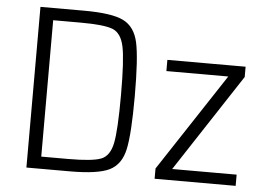

<svg xmlns="http://www.w3.org/2000/svg" viewBox="-50 -753 1130 819"><g transform="rotate(5 515.5 -344.0)"><path d="M277 -688Q397 -688 446.5 -663.5Q496 -639 510.5 -572.5Q525 -506 525 -344Q525 -182 510.5 -115.5Q496 -49 446.5 -24.5Q397 0 277 0H91V-688ZM466 -344Q466 -494 454 -550.5Q442 -607 405 -621.5Q368 -636 266 -636H150V-52H266Q369 -52 406 -66.5Q443 -81 454.5 -137Q466 -193 466 -344ZM640 -44 915 -462H650V-510H985V-466L711 -48H987V0H640Z"/></g></svg>

Font: Saira SemiCondensed Light
Style: Regular
Weight: 300
Width: 4
Designer: Hector Gatti with collaboration of the Omnibus-Type team
Foundry: Omnibus-Type
Version: Version 0.072; ttfautohint (v1.8)